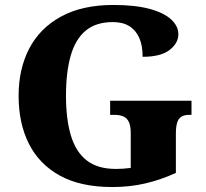

<svg xmlns="http://www.w3.org/2000/svg" viewBox="-20 -744 832 774"><path d="M433 10Q305 10 221.5 -36Q138 -82 96.5 -164.5Q55 -247 55 -358Q55 -466 98 -548.5Q141 -631 226.5 -677.5Q312 -724 437 -724Q524 -724 582 -708.5Q640 -693 669.5 -666Q699 -639 699 -606Q699 -570 663.5 -542.5Q628 -515 555 -515Q555 -560 541.5 -591Q528 -622 501.5 -638.5Q475 -655 435 -655Q367 -655 325.5 -620.5Q284 -586 265 -519.5Q246 -453 246 -358Q246 -263 266 -197Q286 -131 330 -97Q374 -63 447 -63Q462 -63 477 -64Q492 -65 507 -67V-209Q507 -234 500.5 -250Q494 -266 479.5 -273.5Q465 -281 441 -281H424V-338H752V-281H744Q723 -281 711 -273.5Q699 -266 694 -249Q689 -232 689 -205V-47Q628 -19 565.5 -4.5Q503 10 433 10Z"/></svg>

Font: Noto Rashi Hebrew ExtraBold
Style: Regular
Weight: 800
Version: Version 1.006